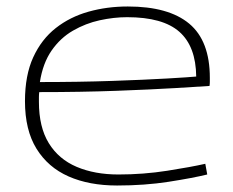

<svg xmlns="http://www.w3.org/2000/svg" viewBox="-20 -562 717 592"><path d="M341 10Q255 10 191.5 -18Q128 -46 92.5 -103.5Q57 -161 57 -250Q57 -330 82.5 -385.5Q108 -441 152 -475.5Q196 -510 253 -526Q310 -542 374 -542Q500 -542 563.5 -489Q627 -436 627 -322Q627 -317 627 -310Q627 -303 626 -297Q597 -295 522 -290.5Q447 -286 338.5 -282Q230 -278 101 -278Q100 -270 100 -262.5Q100 -255 100 -248Q100 -170 130.5 -120.5Q161 -71 216.5 -47.5Q272 -24 345 -24Q422 -24 495.5 -35.5Q569 -47 613 -57L619 -24Q574 -13 500 -1.5Q426 10 341 10ZM103 -309Q223 -309 325 -312.5Q427 -316 496 -320Q565 -324 585 -326Q584 -419 533 -464Q482 -509 372 -509Q331 -509 287.5 -499.5Q244 -490 205 -467.5Q166 -445 139 -406Q112 -367 103 -309Z"/></svg>

Font: Georama Extended ExtraLight
Style: Regular
Weight: 200
Width: 7
Designer: Jean-Baptiste Levee
Foundry: Production Type
Version: Version 1.000